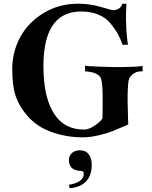

<svg xmlns="http://www.w3.org/2000/svg" viewBox="-20 -727 820 1036"><path d="M475 161Q475 277 356 289L352 270Q432 257 432 210Q432 195 414 195Q352 192 352 137Q352 112 369 98Q384 84 411 84Q443 84 458 105Q475 125 475 161ZM750 -343Q735 -342 725.5 -340.5Q716 -339 703.5 -331.5Q691 -324 680 -309Q673 -300 670.5 -260.5Q668 -221 668.5 -181.5Q669 -142 670.5 -99Q672 -56 672 -55Q670 -55 643.5 -43Q617 -31 586.5 -19Q556 -7 511 3.5Q466 14 426 14Q341 14 262.5 -13Q184 -40 132 -97Q87 -147 66.5 -203Q46 -259 46 -356Q46 -445 88 -524.5Q130 -604 213.5 -655.5Q297 -707 403 -707Q465 -707 524 -689.5Q583 -672 590 -672Q597 -672 606 -674Q615 -676 626 -684.5Q637 -693 640 -707H662Q662 -701 661.5 -690.5Q661 -680 660 -649Q659 -618 661 -597Q661 -572 663.5 -544Q666 -516 668 -501L671 -486L642 -485Q629 -520 615 -545.5Q601 -571 575.5 -601.5Q550 -632 510 -648.5Q470 -665 418 -665Q203 -665 215 -337Q220 -190 275 -108.5Q330 -27 435 -28Q460 -28 492 -50Q524 -72 533 -88Q533 -90 533.5 -116Q534 -142 534 -168.5Q534 -195 533.5 -225.5Q533 -256 530 -279Q527 -302 522 -310Q501 -339 439 -342V-373Q447 -370 512 -367.5Q577 -365 595 -365Q728 -365 749 -372Z"/></svg>

Font: GFS Artemisia
Style: Bold
Weight: 700
Designer: Designed by Takis Katsoulidis.
Foundry: Designed by Takis Katsoulidis.
Version: Version 1.0